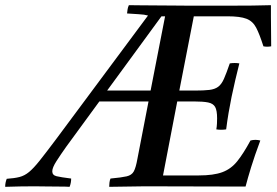

<svg xmlns="http://www.w3.org/2000/svg" viewBox="-125 -721 1070 742"><path d="M297 1Q297 -6 298 -15Q299 -24 302 -31Q345 -35 364.5 -39.5Q384 -44 392 -58.5Q400 -73 406 -107L449 -329H259L131 -154Q109 -123 93 -98Q77 -73 77 -59Q77 -44 93.5 -40Q110 -36 150 -31Q150 -14 144 1Q130 0 103.5 0Q77 0 50 -0.5Q23 -1 8 -1Q-20 -1 -47.5 -0.5Q-75 0 -105 1Q-105 -15 -99 -30Q-69 -32 -49.5 -37Q-30 -42 -12.5 -56.5Q5 -71 28.5 -100.5Q52 -130 91 -182L447 -661Q433 -665 412 -666Q391 -667 366 -669Q367 -677 368 -684.5Q369 -692 373 -701Q387 -701 416.5 -700.5Q446 -700 482.5 -700Q519 -700 554 -699.5Q589 -699 614 -699H746Q807 -699 850.5 -699.5Q894 -700 922 -701V-657Q922 -630 922.5 -602Q923 -574 923 -542Q907 -539 893 -542Q878 -589 865 -614Q852 -639 827.5 -648.5Q803 -658 754 -658H624L568 -371H627Q663 -371 684 -373.5Q705 -376 718 -385.5Q731 -395 740.5 -416.5Q750 -438 763 -476Q782 -479 800 -476Q793 -449 784.5 -412.5Q776 -376 770 -347Q764 -318 758.5 -285.5Q753 -253 749 -221Q729 -218 711 -221Q713 -232 713.5 -244Q714 -256 714 -264Q714 -294 706.5 -307.5Q699 -321 679.5 -325Q660 -329 623 -329H560L505 -43H643Q700 -43 734 -55.5Q768 -68 792 -98Q816 -128 843 -178Q862 -183 881 -178Q859 -119 845.5 -75Q832 -31 824 0Q726 0 629 -0.5Q532 -1 435 -1Q407 -1 366.5 0Q326 1 297 1ZM499 -658 289 -371H457L513 -658Z"/></svg>

Font: Tiro Devanagari Marathi
Style: Italic
Weight: 400
Italic angle: -11°
Designer: Devanagari: John Hudson & Fiona Ross, assisted by Paul Hanslow. Latin: John Hudson with Paul Hanslow, assisted by Kaja S
Foundry: Tiro Typeworks Ltd.
Version: Version 1.52